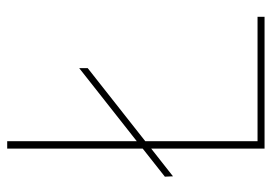

<svg xmlns="http://www.w3.org/2000/svg" viewBox="-128 -608 737 520"><g transform="rotate(-90 240.0 -348.5)"><path d="M97 -307 22 -248 21 -270 97 -330V-697H117V-346L315 -502V-479L117 -323V-19H454V0H97Z"/></g></svg>

Font: Hanken Grotesk Thin
Style: Regular
Weight: 100
Designer: Alfredo Marco Pradil
Foundry: Hanken Design Co.
Version: Version 3.014